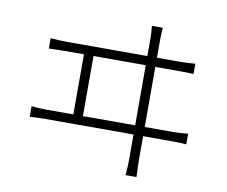

<svg xmlns="http://www.w3.org/2000/svg" viewBox="-83 -860 1167 988"><g transform="rotate(10 500.0 -366.0)"><path d="M131 -603V-549C160 -550 188 -551 214 -551H314V-237H177C151 -237 123 -238 95 -242V-186C125 -188 151 -189 177 -189H637V-69C637 -59 637 -23 633 24H690C687 -22 687 -61 687 -71V-189H836C854 -189 887 -189 913 -186V-242C887 -239 863 -237 836 -237H687V-551H810C828 -551 861 -551 887 -549V-603C862 -601 838 -599 810 -599H687V-690C687 -701 688 -728 690 -756H633C636 -729 637 -704 637 -690V-599H214C187 -599 159 -601 131 -603ZM637 -237H364V-551H637Z"/></g></svg>

Font: Noto Sans HK Light
Style: Regular
Weight: 300
Designer: Ryoko NISHIZUKA 西塚涼子 (kana, bopomofo & ideographs); Paul D. Hunt (Latin, Greek & Cyrillic); Sandoll Communications 산돌커뮤니
Foundry: Adobe
Version: Version 2.004;hotconv 1.0.118;makeotfexe 2.5.65603